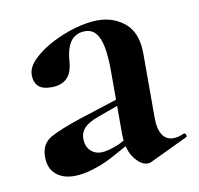

<svg xmlns="http://www.w3.org/2000/svg" viewBox="-55 -452 535 517"><g transform="rotate(-10 212.5 -193.5)"><path d="M319 6Q315 8 309 8Q291 8 273 -16Q255 -40 255 -85V-255Q255 -294 250 -320Q245 -346 234 -359Q223 -372 204 -372Q189 -372 177 -364.5Q165 -357 158 -340.5Q151 -324 149 -295Q146 -266 131 -252.5Q116 -239 90 -239Q65 -239 54 -250Q43 -261 43 -280Q43 -302 64 -322.5Q85 -343 116.5 -359.5Q148 -376 182 -385.5Q216 -395 243 -395Q287 -395 318 -368.5Q349 -342 349 -285V-108Q349 -79 359.5 -63Q370 -47 389 -47Q403 -47 418 -54Q422 -56 424.5 -50.5Q427 -45 422 -43ZM109 7Q78 7 59 -9.5Q40 -26 40 -57Q40 -93 67.5 -108.5Q95 -124 153 -143L265 -179L269 -164L200 -139Q173 -129 161.5 -117Q150 -105 150 -88Q150 -67 162 -55Q174 -43 192 -43Q200 -43 213.5 -46.5Q227 -50 243 -57L298 -87L299 -70L213 -23Q188 -10 160 -1.5Q132 7 109 7Z"/></g></svg>

Font: Cormorant Light
Style: Regular
Weight: 300
Designer: Christian Thalmann (Catharsis Fonts)
Foundry: Catharsis Fonts
Version: Version 4.000